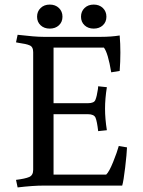

<svg xmlns="http://www.w3.org/2000/svg" viewBox="-20 -811 623 839"><path d="M214 -312V-48H444Q457 -60 474.5 -103.5Q492 -147 499 -173L535 -167Q534 -139 527 -79.5Q520 -20 514 0H170Q124 0 57 8L50 -25Q90 -30 107.5 -37.5Q125 -45 125 -69V-583Q125 -607 109 -613Q96 -619 60 -624L50 -626L57 -659Q133 -650 170 -650H421Q466 -650 503 -656Q506 -620 506 -581Q506 -542 503 -501L466 -495Q452 -580 434 -603H214V-360H364Q392 -360 397 -375Q403 -389 408 -422L409 -434L447 -430Q439 -380 439 -336Q439 -292 447 -242L409 -238Q404 -281 397.5 -296.5Q391 -312 364 -312ZM157.5 -700.5Q142 -715 142 -738Q142 -761 157.5 -776Q173 -791 197.5 -791Q222 -791 237.5 -776Q253 -761 253 -738Q253 -715 237.5 -700.5Q222 -686 197.5 -686Q173 -686 157.5 -700.5ZM349.5 -700.5Q334 -715 334 -738Q334 -761 349.5 -776Q365 -791 389.5 -791Q414 -791 429.5 -776Q445 -761 445 -738Q445 -715 429.5 -700.5Q414 -686 389.5 -686Q365 -686 349.5 -700.5Z"/></svg>

Font: Buenard
Style: Regular
Weight: 400
Designer: Gustavo Ibarra
Foundry: FontFuror
Version: Version 1.001 2011